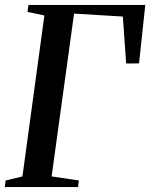

<svg xmlns="http://www.w3.org/2000/svg" viewBox="-20 -763 613 783"><path d="M-0.5 0 3 -27 71.5 -43.5 161 -700 92 -714.5 96 -743H572.5L547 -504.5L494.5 -504L481 -695.5L282 -707.5L190.5 -43.5L301.5 -27L298.5 0Z"/></svg>

Font: Merriweather 96pt Medium
Style: Italic
Weight: 500
Italic angle: -7.8°
Version: Version 2.101